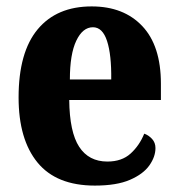

<svg xmlns="http://www.w3.org/2000/svg" viewBox="-20 -569 556 599"><path d="M276 10Q156 10 97 -62Q38 -134 38 -265Q38 -406 97.5 -477.5Q157 -549 266 -549Q366 -549 424 -487.5Q482 -426 482 -308V-257H196Q197 -157 227 -111Q257 -65 315 -65Q360 -65 387.5 -90Q415 -115 430 -152Q444 -147 454.5 -135.5Q465 -124 465 -107Q465 -80 446 -53Q427 -26 385.5 -8Q344 10 276 10ZM327 -321Q328 -398 314 -441Q300 -484 270 -484Q238 -484 218 -442Q198 -400 198 -321Z"/></svg>

Font: Noto Serif Hebrew Condensed ExtraBold
Style: Regular
Weight: 800
Width: 3
Designer: Monotype Design Team
Foundry: Monotype Imaging Inc.
Version: Version 2.004; ttfautohint (v1.8.4.7-5d5b)